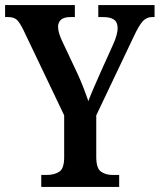

<svg xmlns="http://www.w3.org/2000/svg" viewBox="-21 -734 627 754"><path d="M141 0V-47H163Q192 -47 211.5 -59.5Q231 -72 231 -116V-281L72 -614Q58 -643 46.5 -655Q35 -667 10 -667H-1V-714H273V-667H256Q230 -667 218.5 -656.5Q207 -646 207 -629Q207 -617 211.5 -602Q216 -587 222 -575L286 -439Q299 -410 308.5 -385Q318 -360 326 -337Q334 -359 346.5 -387.5Q359 -416 373 -448L424 -561Q433 -581 437 -597Q441 -613 441 -623Q441 -647 426.5 -657Q412 -667 384 -667H365V-714H586V-667H576Q555 -667 540 -651Q525 -635 504 -590L357 -281V-118Q357 -73 375.5 -60Q394 -47 420 -47H447V0Z"/></svg>

Font: Noto Serif Lao Condensed SemiBold
Style: Regular
Weight: 600
Width: 3
Designer: Monotype Design Team
Foundry: Monotype Imaging Inc.
Version: Version 2.003; ttfautohint (v1.8.4.7-5d5b)